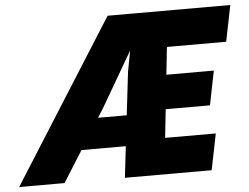

<svg xmlns="http://www.w3.org/2000/svg" viewBox="-107 -784 1101 848"><g transform="rotate(-5 443.5 -360.0)"><path d="M-55.7 0 399.4 -719.7H522.5L498 -563.5H488.3L342.8 -313.5L145.5 0ZM180.7 -138.7 207 -274.4H582L565.4 -138.7ZM413.1 0 467.8 -465.8 515.6 -719.7H943.4L911.1 -559.6H648.4L605.5 -160.2H830.1L797.9 0ZM599.6 -286.1 619.1 -437.5H845.7L815.4 -286.1Z"/></g></svg>

Font: Reddit Sans Black
Style: Italic
Weight: 900
Italic angle: -11.25°
Designer: Stephen Hutchings
Version: Version 1.013